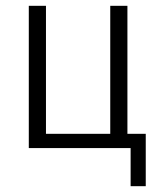

<svg xmlns="http://www.w3.org/2000/svg" viewBox="-20 -509 558 660"><path d="M429 131V0H79V-489H138V-49H359V-489H418V-49H481V131Z"/></svg>

Font: Nunito Sans 10pt Condensed Light
Style: Regular
Weight: 300
Width: 3
Designer: Vernon Adams
Foundry: Vernon Adams
Version: Version 3.101;gftools[0.9.27]